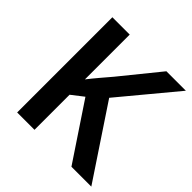

<svg xmlns="http://www.w3.org/2000/svg" viewBox="-186 -866 1018 1018"><g transform="rotate(45 322.5 -357.0)"><path d="M645 0 379 -400 640 -714H494L318 -497C285 -458 250 -418 219 -378V-714H89V0H219V-263L286 -315L496 0Z"/></g></svg>

Font: Noto Sans Georgian SemiBold
Style: Regular
Weight: 600
Designer: Monotype Design Team, Akaki Razmadze
Foundry: Google LLC
Version: Version 2.005